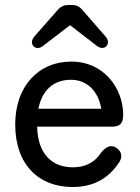

<svg xmlns="http://www.w3.org/2000/svg" viewBox="-20 -739 562 770"><path d="M271 11C348 11 409 -18 453 -81C474 -107 469 -131 447 -146C425 -160 408 -152 387 -129C361 -88 323 -68 272 -68C187 -68 131 -124 129 -231H427C458 -231 474 -240 474 -279C474 -383 398 -492 266 -492C134 -492 41 -393 41 -240C41 -79 135 11 271 11ZM114 -554C124 -544 138 -543 154 -556L261 -638L367 -556C383 -544 397 -544 407 -554C416 -565 415 -580 402 -594L308 -702C297 -714 285 -719 268 -719H254C237 -719 225 -713 214 -702L119 -594C106 -579 105 -565 114 -554ZM134 -303C149 -379 196 -419 265 -419C330 -419 375 -372 386 -303Z"/></svg>

Font: 寒蝉半圆体
Style: Regular
Weight: 400
Designer: Yoshimichi Ohira & Warren
Foundry: ChillType
Version: Version 1.800;Glyphs 3.1.1 (3135)